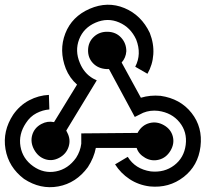

<svg xmlns="http://www.w3.org/2000/svg" viewBox="-20 -746 856 799"><path d="M345.6 -50.3C362.5 -76.3 373.6 -103 378.8 -130.4H548.7C553.9 -113.4 565.6 -99.8 583.9 -89.3C602.1 -78.9 621.3 -76.3 641.5 -81.5C661.7 -86.7 677.6 -99.1 689.3 -118.6C701 -138.2 704.3 -158 699.1 -178.2C693.9 -198.4 681.5 -214 662 -225.1C642.4 -236.2 622.6 -239.1 602.4 -233.9C582.2 -228.7 566.3 -216.3 554.6 -196.8L552.6 -192.9L318.2 -190.9V-147.9C315.6 -127.1 308.5 -107.6 296.7 -89.3C274.6 -58.1 246.6 -39.2 212.8 -32.7C178.9 -26.2 147.3 -33.4 118 -54.2C88.7 -75 71.2 -102.4 65.3 -136.2C59.4 -170.1 66.9 -202.6 87.8 -233.9C99.5 -252.1 114.1 -265.8 131.7 -274.9C149.3 -284 167.2 -289.2 185.4 -290.5L183.5 -351.1C154.8 -349.8 127.5 -342.3 101.4 -328.6C75.4 -314.9 53.3 -295.1 35 -269C5.1 -223.5 -5.7 -175.6 2.8 -125.5C11.3 -75.3 37 -34 79.9 -1.5C125.5 28.5 173 38.9 222.5 29.8C272 20.7 313 -6 345.6 -50.3ZM648.3 -347.2C619.7 -349.8 592.3 -347.2 566.3 -339.3L486.2 -485.8C497.9 -498.9 504.4 -514.5 505.7 -532.7C505.7 -554.8 498.6 -573.7 484.2 -589.3C469.9 -605 451.4 -613.1 428.6 -613.8C405.8 -614.4 386.6 -607.6 371 -593.3C355.3 -578.9 347.2 -560.7 346.5 -538.6C345.9 -516.4 352.7 -497.9 367.1 -482.9C381.4 -467.9 400.3 -459.8 423.7 -458.5H433.5L540.9 -259.3L576 -276.8C595.6 -284.7 616.4 -287.3 638.5 -284.7C676.3 -279.5 705.9 -263.5 727.4 -236.8C748.9 -210.1 757.4 -178.9 752.8 -143.1C748.2 -107.2 732.3 -78.9 704.9 -58.1C677.6 -37.3 645.1 -28.8 607.3 -32.7C564.3 -39.2 532.4 -59.4 511.6 -93.3L458.9 -62C474.5 -37.3 494.7 -16.8 519.4 -0.5C544.1 15.8 572.1 25.9 603.4 29.8C656.8 35 703.6 22 744 -9.3C784.4 -40.5 807.8 -82.8 814.3 -136.2C820.8 -189.6 808.5 -236.2 777.2 -275.9C746 -315.6 703 -339.3 648.3 -347.2ZM253.8 -460.4C264.2 -434.4 279.8 -412.3 300.6 -394L204.9 -237.8C186.7 -241.7 169.1 -239.1 152.2 -230C132.7 -219.6 120 -204.3 114.1 -184.1C108.3 -163.9 110.9 -143.7 121.9 -123.5C133 -103.3 148.3 -90 167.8 -83.5C187.4 -77 206.9 -78.9 226.4 -89.3C246 -99.8 259 -115.1 265.5 -135.2C272 -155.4 270.1 -175.3 259.6 -194.8L255.7 -202.6L382.7 -411.6L367.1 -419.4C342.3 -433.7 324.1 -455.2 312.4 -483.9C298 -517.7 297.1 -550.6 309.4 -582.5C321.8 -614.4 344.6 -637.5 377.8 -651.8C411 -666.2 443.6 -666.5 475.5 -652.8C507.4 -639.2 531.1 -615.4 546.7 -581.5C562.4 -541.2 561.1 -503.4 542.8 -468.3L593.6 -439C607.9 -463.7 616.1 -490.7 618 -520C620 -549.3 615.1 -578.9 603.4 -608.9C579.9 -658.4 544.8 -692.9 497.9 -712.4C451 -731.9 402.9 -730.9 353.4 -709.5C303.9 -688 270.1 -653.8 251.8 -606.9C233.6 -560 234.2 -511.2 253.8 -460.4Z"/></svg>

Font: CaskaydiaCove Nerd Font
Style: Bold
Weight: 700
Designer: Aaron Bell
Foundry: Saja Typeworks
Version: Version 2111.1;Nerd Fonts 2.3.0